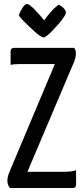

<svg xmlns="http://www.w3.org/2000/svg" viewBox="-20 -939 422 959"><path d="M30 0Q25 -6 21 -14.5Q17 -23 17 -35Q17 -45 19 -54.5Q21 -64 25 -75L254 -619H77Q66 -619 53.5 -618Q41 -617 33 -615V-682Q33 -700 51 -700H350Q355 -694 357 -687.5Q359 -681 359 -671Q359 -652 350 -630L117 -81H298Q316 -81 331.5 -82.5Q347 -84 360 -89V-18Q360 -10 356.5 -5Q353 0 342 0ZM198 -752Q192 -752 179 -760.5Q166 -769 150.5 -783.5Q135 -798 119 -813Q103 -828 91 -841Q79 -854 74 -862Q80 -881 92.5 -900Q105 -919 115 -919Q121 -919 131.5 -911Q142 -903 154 -890.5Q166 -878 177 -865.5Q188 -853 194.5 -845Q201 -837 201 -837Q219 -864 235.5 -881.5Q252 -899 262.5 -907.5Q273 -916 273 -916Q290 -907 299.5 -896.5Q309 -886 309 -876Q309 -869 299.5 -854.5Q290 -840 275 -822.5Q260 -805 244.5 -788.5Q229 -772 216 -762Q203 -752 198 -752Z"/></svg>

Font: Yanone Kaffeesatz ExtraLight Medium
Style: Regular
Weight: 500
Version: Version 2.003